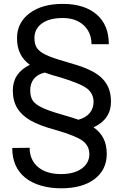

<svg xmlns="http://www.w3.org/2000/svg" viewBox="-20 -741 653 1002"><path d="M559.1 -210.4C559.1 -296.4 516.6 -346.7 434.6 -381.8C406.7 -393.6 369.6 -405.8 323.2 -418.9C276.4 -432.1 242.2 -443.8 220.2 -454.6C198.2 -464.8 182.6 -476.6 173.3 -489.7C164.1 -502.9 159.7 -520.5 159.7 -543C159.7 -574.7 172.9 -600.1 199.2 -619.1C225.1 -637.7 261.2 -647 307.6 -647C353 -647 389.2 -634.3 416.5 -609.4C443.8 -584 457.5 -550.8 457.5 -510.3H547.9C547.9 -577.1 526.9 -628.9 484.4 -665.5C441.9 -702.1 383.3 -720.7 307.6 -720.7C235.4 -720.7 177.7 -704.6 134.3 -671.9C90.8 -639.2 68.8 -596.2 68.8 -542C68.8 -477.1 92.8 -434.6 135.7 -402.8C76.7 -374 46.9 -329.6 46.9 -269C46.9 -232.9 54.7 -202.1 69.8 -177.2C85 -151.9 107.9 -130.4 139.2 -112.3C170.4 -94.2 215.8 -77.1 274.9 -61.5C342.8 -41.5 388.7 -22.9 411.6 -5.9C434.6 11.7 446.3 34.7 446.3 63.5C446.3 94.7 432.6 120.1 405.8 139.2C378.9 158.2 343.3 167.5 298.8 167.5C248 167.5 208 155.3 178.7 130.9C149.4 106 134.8 72.8 134.8 30.3L43.9 31.2C43.9 98.1 66.4 149.9 111.8 186.5C157.2 223.6 226.1 241.7 298.8 241.7C373 241.7 431.2 225.6 473.6 193.4C516.1 160.6 537.1 117.2 537.1 62.5C537.1 -2.4 513.2 -44.9 468.3 -76.7C528.8 -104.5 559.1 -148.9 559.1 -210.4ZM293.9 -337.4C364.7 -315.9 411.6 -296.4 434.6 -278.8C457 -260.7 468.3 -237.8 468.3 -209C468.3 -164.1 439.9 -129.4 389.2 -116.2C375 -121.6 344.7 -131.3 298.3 -144.5C252 -157.7 218.3 -169.9 196.8 -180.7C174.8 -191.4 159.7 -203.1 150.9 -216.3C142.1 -229.5 137.7 -247.1 137.7 -270C137.7 -314.9 161.1 -350.1 213.4 -362.3C237.8 -353.5 264.6 -345.2 293.9 -337.4Z"/></svg>

Font: Roboto
Style: Regular
Weight: 400
Designer: Google
Version: Version 2.137; 2017